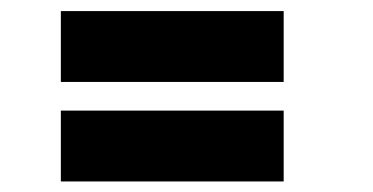

<svg xmlns="http://www.w3.org/2000/svg" viewBox="-20 -482 690 355"><path d="M92.5 -330.5V-461.5H504.5V-330.5ZM92.5 -146.5V-277.5H504.5V-146.5Z"/></svg>

Font: Trispace
Style: Bold
Weight: 700
Designer: Tyler Finck
Foundry: Etcetera Type Company
Version: Version 1.210; ttfautohint (v1.8.3)